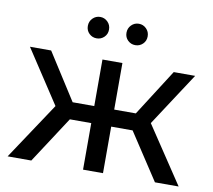

<svg xmlns="http://www.w3.org/2000/svg" viewBox="-80 -818 1009 910"><g transform="rotate(10 424.5 -363.5)"><path d="M367 -638.5Q352 -624 331 -624Q310 -624 295 -638.5Q280 -653 280 -675Q280 -697 295 -712Q310 -727 331 -727Q352 -727 367 -712Q382 -697 382 -675Q382 -653 367 -638.5ZM553 -638.5Q538 -624 517 -624Q496 -624 481 -638.5Q466 -653 466 -675Q466 -697 481 -712Q496 -727 517 -727Q538 -727 553 -712Q568 -697 568 -675Q568 -653 553 -638.5ZM722 0 575 -224H472V0H376V-224H273L127 0H13L195 -274L27 -530H129L272 -306H376V-530H472V-306H576L719 -530H822L654 -273L836 0Z"/></g></svg>

Font: Montserrat
Style: Regular
Weight: 500
Designer: Julieta Ulanovsky
Foundry: Julieta Ulanovsky
Version: Version 7.200;PS 007.200;hotconv 1.0.88;makeotf.lib2.5.64775